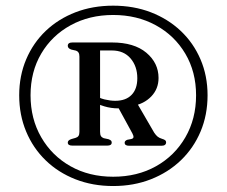

<svg xmlns="http://www.w3.org/2000/svg" viewBox="-20 -774 779 660"><path d="M369 -134.5Q439.5 -134.5 498.8 -157.8Q558 -181 601.8 -223Q645.5 -265 669.5 -322Q693.5 -379 693.5 -446.5Q693.5 -513.5 669.2 -570Q645 -626.5 601.2 -667.8Q557.5 -709 498.5 -731.8Q439.5 -754.5 369 -754.5Q298.5 -754.5 239.5 -731.8Q180.5 -709 137.2 -667.8Q94 -626.5 70 -570Q46 -513.5 46 -446.5Q46 -379 69.8 -322Q93.5 -265 136.8 -223Q180 -181 239.2 -157.8Q298.5 -134.5 369 -134.5ZM369 -166.5Q286.5 -166.5 222.5 -202.5Q158.5 -238.5 121.8 -302Q85 -365.5 85 -446.5Q85 -527.5 121.8 -589.8Q158.5 -652 222.8 -687.2Q287 -722.5 369 -722.5Q451 -722.5 515.5 -687.2Q580 -652 617 -589.5Q654 -527 654 -446.5Q654 -365.5 617.2 -302Q580.5 -238.5 516.2 -202.5Q452 -166.5 369 -166.5ZM525 -506Q525 -468.5 500 -442.5Q475 -416.5 435 -409.5Q422 -407 411.2 -404.2Q400.5 -401.5 386.5 -401.5Q361.5 -401.5 338.5 -408.5Q315.5 -415.5 298.5 -425.5L300 -450Q319.5 -437 339.5 -432.2Q359.5 -427.5 376 -427.5Q412.5 -427.5 432.2 -447.8Q452 -468 452 -505Q452 -546 428.8 -573.2Q405.5 -600.5 364.5 -600.5H324V-321Q324 -311 327 -306.2Q330 -301.5 336.5 -299L353 -295.5Q359.5 -293 361.8 -290.5Q364 -288 364 -284Q364 -273.5 349 -273.5H228.5Q213 -273.5 213 -284Q213 -292 225.5 -296L239.5 -300Q246.5 -302 249.8 -306.8Q253 -311.5 253 -321V-579.5Q253 -588.5 249.8 -593.5Q246.5 -598.5 241 -600L225.5 -603.5Q213 -607.5 213 -616.5Q213 -628 229 -628H365Q441 -628 483 -592.8Q525 -557.5 525 -506ZM382 -412.5 450.5 -420.5 510 -318Q516 -309 522 -304.2Q528 -299.5 536.5 -297Q545 -294.5 548 -291.8Q551 -289 551 -285Q551 -279 547 -276Q543 -273 535.5 -273H423.5Q408.5 -273 408.5 -283.5Q408.5 -290 417.5 -293.5L430.5 -296Q438 -297.5 438.8 -302.2Q439.5 -307 435 -315.5Z"/></svg>

Font: Fraunces 16pt
Style: Regular
Weight: 400
Version: Version 1.000;[b76b70a41]